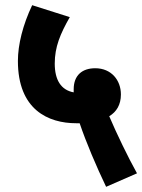

<svg xmlns="http://www.w3.org/2000/svg" viewBox="-20 -652 548 740"><path d="M389 68 508 16C474 -45 429 -138 401 -204C429 -221 446 -248 446 -288C446 -343 409 -389 347 -389C297 -389 264 -362 264 -308C264 -304 264 -300 264 -296C215 -305 191 -344 191 -407C191 -471 212 -521 249 -586L104 -632C68 -556 49 -480 49 -417C49 -229 166 -177 274 -177C278 -177 283 -177 287 -177C312 -103 352 -9 389 68Z"/></svg>

Font: Noto Sans Devanagari UI Condensed ExtraBold
Style: Regular
Weight: 800
Width: 3
Designer: Jelle Bosma - Monotype Design Team
Foundry: Monotype Imaging Inc.
Version: Version 2.004